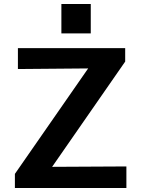

<svg xmlns="http://www.w3.org/2000/svg" viewBox="-20 -934 706 954"><path d="M285 -768V-914H431V-768ZM54 0V-70L418 -594L69 -591V-695H602V-628L239 -105L608 -107V0Z"/></svg>

Font: Coval
Style: ExtraBold
Weight: 800
Foundry: Context Ltd
Version: Version 001.000